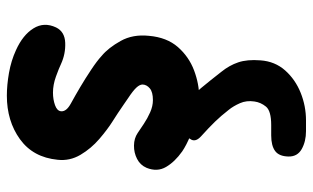

<svg xmlns="http://www.w3.org/2000/svg" viewBox="-196 -395 912 560"><g transform="rotate(-90 260.0 -115.0)"><path d="M256 10Q231.5 10 201.8 2.8Q172 -4.5 144.5 -15.8Q117 -27 98.5 -39.5Q68 -61 53 -86.8Q38 -112.5 50.5 -143.5Q58.5 -162 76.5 -171.2Q94.5 -180.5 115.5 -180.2Q136.5 -180 152 -169.5Q163 -162 178.8 -151.5Q194.5 -141 212.5 -133Q230.5 -125 248 -125Q271.5 -125 282.2 -134Q293 -143 293.5 -155Q293.5 -163.5 284.5 -173.2Q275.5 -183 253.5 -197.5Q246.5 -202.5 234.2 -210.8Q222 -219 208.8 -228Q195.5 -237 185.5 -243Q162.5 -257.5 134.8 -281.2Q107 -305 88.5 -336.2Q70 -367.5 74 -403Q81 -474.5 134 -512.8Q187 -551 261 -551Q292 -551 327.5 -544.8Q363 -538.5 393.5 -524.5Q438 -504.5 457.2 -473.5Q476.5 -442.5 460 -407.5Q447.5 -382 415.2 -380.8Q383 -379.5 353.5 -393Q341 -399 316.8 -407.8Q292.5 -416.5 270 -416.5Q250 -416.5 233.2 -410.5Q216.5 -404.5 215.5 -393Q214 -377.5 237.8 -364.5Q261.5 -351.5 286 -337Q310.5 -322.5 336.5 -305.2Q362.5 -288 377 -274.5Q400.5 -255 420.5 -219.2Q440.5 -183.5 435.5 -136.5Q431 -84.5 402.8 -52.2Q374.5 -20 334.8 -5Q295 10 256 10ZM157.5 321.5Q127.5 321.5 105.2 309Q83 296.5 83.5 270.5Q84 243 99.5 231.5Q115 220 145 220H175Q216.5 220 229 204.8Q241.5 189.5 244 171Q247.5 148 239 128.8Q230.5 109.5 219.5 96Q202 73.5 185 56Q168 38.5 142.5 15.5Q126.5 1 132.2 -12Q138 -25 154.8 -33Q171.5 -41 187.5 -41Q209.5 -41 225.2 -34.2Q241 -27.5 255 -14.5Q271 1 282.8 15Q294.5 29 305.8 43.2Q317 57.5 330.5 74.5Q349.5 98 358.2 124Q367 150 364 188.5Q361 231 334.5 260.8Q308 290.5 269.2 306Q230.5 321.5 189 321.5Z"/></g></svg>

Font: Edu NSW ACT Hand Pre
Style: Regular
Weight: 400
Designer: Tina and Corey Anderson, Eben Sorkin, Mirko Velimirovic
Foundry: Sorkin Type Co.
Version: Version 2.000